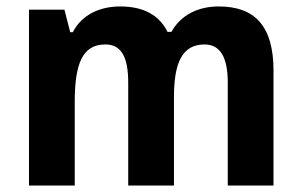

<svg xmlns="http://www.w3.org/2000/svg" viewBox="-20 -576 936 596"><path d="M659 -556C597 -556 542 -531 512 -477H500C475 -528 427 -556 353 -556C291 -556 234 -531 206 -476H198L180 -546H70V0H212V-258C212 -375 234 -438 307 -438C356 -438 378 -400 378 -320V0H520V-275C520 -382 546 -438 615 -438C663 -438 687 -399 687 -320V0H829V-357C829 -495 771 -556 659 -556Z"/></svg>

Font: Noto Sans Arabic UI SmCn
Style: Bold
Weight: 700
Width: 4
Designer: Monotype Design Team, Nadine Chahine and Nizar Qandah
Foundry: Monotype Imaging Inc.
Version: Version 2.010